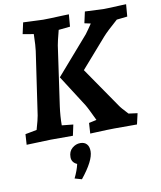

<svg xmlns="http://www.w3.org/2000/svg" viewBox="-102 -790 948 1133"><g transform="rotate(-10 372.0 -224.0)"><path d="M395 -58 441 -68Q430 -91 415.5 -121Q401 -151 393 -164L272 -353L467 -577Q485 -601 507 -634L470 -642L485 -710Q580 -705 599 -705Q626 -705 702 -709L732 -710L726 -637L662 -630Q597 -573 573 -546L419 -370L585 -129Q595 -113 634 -72L687 -65L672 0H536Q504 0 414 4L391 5ZM14 -58 83 -71Q101 -133 104 -154L159 -531Q163 -557 165 -631L100 -642L115 -710Q215 -705 234 -705Q268 -705 354 -709L389 -710L383 -637L314 -630Q296 -561 293 -541L242 -184Q234 -125 234 -72L302 -65L288 0H155Q130 0 10 5ZM254 250Q276 205 284 168Q252 154 252 122Q252 88 274 69Q296 50 323 50Q348 50 361.5 65Q375 80 375 108Q375 164 296 262Z"/></g></svg>

Font: Andada Pro ExtraBold
Style: Italic
Weight: 800
Italic angle: -6.99998°
Designer: Carolina Giovagnoli
Foundry: Huerta Tipografica
Version: Version 3.005; ttfautohint (v1.8.4)